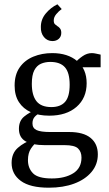

<svg xmlns="http://www.w3.org/2000/svg" viewBox="-20 -673 505 893"><path d="M435 45Q435 92 405.5 127Q376 162 325 181Q274 200 207 200Q120 200 77 168.5Q34 137 34 85Q34 40 63 14.5Q92 -11 134 -25L157 -18Q138 -3 124 18Q110 39 110 72Q110 109 133.5 133Q157 157 221 157Q282 157 320.5 133Q359 109 359 60Q359 33 343 17.5Q327 2 280 2H187Q129 2 98.5 -16Q68 -34 68 -74Q68 -111 92.5 -131Q117 -151 147 -162L166 -147Q150 -140 140.5 -128.5Q131 -117 131 -99Q131 -77 150 -68Q169 -59 213 -59H302Q368 -59 401.5 -31.5Q435 -4 435 45ZM383 -286Q383 -217 336 -176Q289 -135 209 -135Q160 -135 124 -151Q88 -167 68 -198Q48 -229 48 -275Q48 -326 71.5 -359.5Q95 -393 135 -409.5Q175 -426 223 -426Q295 -426 339 -389Q383 -352 383 -286ZM128 -283Q128 -230 149.5 -202.5Q171 -175 219 -175Q261 -175 282.5 -199Q304 -223 304 -279Q304 -335 282 -360Q260 -385 214 -385Q190 -385 170.5 -376.5Q151 -368 139.5 -346Q128 -324 128 -283ZM343 -360 323 -376Q344 -398 364.5 -412Q385 -426 407 -426Q416 -426 427 -423.5Q438 -421 448 -419V-360ZM170 -548Q170 -583 193 -610.5Q216 -638 247 -653L267 -631Q253 -621 241.5 -607Q230 -593 230 -578Q230 -565 236 -560Q242 -555 246 -552Q252 -549 258.5 -541.5Q265 -534 265 -520Q265 -503 253.5 -492.5Q242 -482 224 -482Q200 -482 184.5 -500.5Q169 -519 170 -548Z"/></svg>

Font: Yrsa
Style: Regular
Weight: 400
Designer: Anna Giedrys (Yrsa+Rasa design), David Brezina (Yrsa art-direction, Rasa art-direction, design)
Foundry: Rosetta Type Foundry
Version: Version 2.004